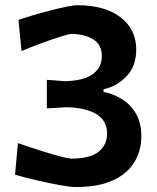

<svg xmlns="http://www.w3.org/2000/svg" viewBox="-20 -722 618 754"><path d="M278.5 12.5Q256 12.5 213.8 4.8Q171.5 -3 124 -14Q76.5 -25 39 -36L50.5 -160Q90.5 -146 134.2 -132Q178 -118 213.5 -108.5Q249 -99 265 -99Q337.5 -100.5 369 -127.5Q400.5 -154.5 400.5 -197.5Q400.5 -248 359 -273.5Q317.5 -299 241.5 -301Q220.5 -299.5 202 -298.5Q183.5 -297.5 164 -296.5V-408.5Q180.5 -407.5 198.2 -406Q216 -404.5 234 -403Q310.5 -405 345.2 -431.5Q380 -458 380 -501.5Q380 -546 347 -566.8Q314 -587.5 262.5 -589Q252.5 -589 219.8 -578.8Q187 -568.5 144.5 -553Q102 -537.5 64.5 -521.5L52.5 -644.5Q74.5 -651.5 107 -661.2Q139.5 -671 174.2 -680Q209 -689 238.5 -695.2Q268 -701.5 283.5 -701.5Q391.5 -701.5 453.2 -654.2Q515 -607 515 -527Q515 -462.5 477.2 -422.8Q439.5 -383 386.5 -371.5V-361Q422.5 -354.5 456.8 -334Q491 -313.5 513 -277.2Q535 -241 535 -187Q535 -130 507.5 -84.8Q480 -39.5 423 -13.5Q366 12.5 278.5 12.5Z"/></svg>

Font: Commissioner Loud SemiBold
Style: Regular
Weight: 600
Designer: Kostas Bartsokas
Foundry: Kostas Bartsokas
Version: Version 1.000; ttfautohint (v1.8.3)